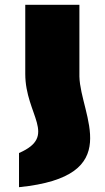

<svg xmlns="http://www.w3.org/2000/svg" viewBox="-20 -567 435 798"><path d="M59 69C222 -2 85 -88 85 -260V-547H310V-249C314 -87 507 166 59 211Z"/></svg>

Font: Montserrat arm Black
Style: Regular
Weight: 900
Designer: Julieta Ulanovsky
Foundry: Julieta Ulanovsky
Version: Version 6.000;PS 006.000;hotconv 1.0.88;makeotf.lib2.5.64775